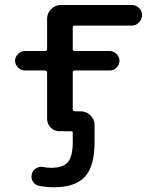

<svg xmlns="http://www.w3.org/2000/svg" viewBox="-20 -540 650 790"><path d="M522.5 -519.5Q539.1 -519.5 551.8 -507.3Q564.5 -495.1 564.5 -478Q564.5 -460.9 551.8 -447.8Q539.1 -434.6 522.5 -434.6H288.1Q279.3 -434.6 279.3 -426.8V-338.9Q279.3 -330.1 288.1 -330.1H431.6Q447.3 -330.1 459.5 -317.9Q471.7 -305.7 471.7 -290Q471.7 -274.4 460 -262.2Q448.2 -250 431.6 -250H288.1Q279.3 -250 279.3 -241.2V-90.8Q279.3 -82 288.1 -82H311.5Q335 -82 352.1 -65.4Q369.1 -48.8 369.1 -26.4V44.9Q369.1 144.5 329.1 187.5Q289.1 230.5 201.2 230.5Q172.9 230.5 140.6 224.6Q124 221.7 115.2 207Q106.4 192.4 111.3 174.8Q115.2 160.2 129.4 151.9Q143.6 143.6 160.2 147.5Q174.8 150.4 191.4 150.4Q240.2 150.4 259.8 126.5Q279.3 102.5 279.3 44.9V4.9Q279.3 0 274.4 0H240.2Q239.3 0 239.3 -1H238.3Q234.4 0 225.6 0Q203.1 0 188.5 -15.1Q173.8 -30.3 173.8 -51.8V-241.2Q173.8 -250 165 -250H82Q66.4 -250 54.2 -262.2Q42 -274.4 42 -290Q42 -305.7 54.2 -317.9Q66.4 -330.1 82 -330.1H165Q173.8 -330.1 173.8 -338.9V-462.9Q173.8 -486.3 190.9 -502.9Q208 -519.5 231.4 -519.5Z"/></svg>

Font: Rounded Mgen+ 2p medium
Style: Regular
Weight: 500
Designer: [Source Han Sans]
Ryoko NISHIZUKA  (kana & ideographs); Paul D. Hunt (Latin, Greek & Cyrillic); Wenlong ZHANG  (bopomofo
Version: Version 1.059.20150602